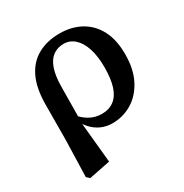

<svg xmlns="http://www.w3.org/2000/svg" viewBox="-161 -624 901 942"><g transform="rotate(-30 289.5 -153.0)"><path d="M65 177 71 -34 72 -233Q73 -324 101.5 -382.5Q130 -441 182.5 -469.5Q235 -498 305 -498Q374 -498 426 -468.5Q478 -439 506 -384Q534 -329 534 -250Q534 -164 503 -105Q472 -46 421.5 -16Q371 14 312 14Q278 14 248.5 1Q219 -12 196 -37.5Q173 -63 158 -100H149L159 -125Q181 -98 201.5 -82.5Q222 -67 243.5 -59.5Q265 -52 290 -52Q331 -52 359 -73.5Q387 -95 400.5 -137.5Q414 -180 414 -245Q414 -307 399.5 -351.5Q385 -396 358.5 -420Q332 -444 297 -444Q262 -444 236.5 -425.5Q211 -407 197.5 -368.5Q184 -330 183 -271L181 -78L179 -69L202 168L82 192Z"/></g></svg>

Font: Source Serif 4 18pt SemiBold
Style: Regular
Weight: 600
Designer: Frank Grießhammer
Foundry: Adobe Systems Incorporated
Version: Version 4.004;hotconv 1.0.116;makeotfexe 2.5.65601